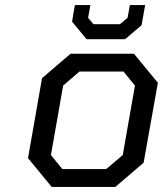

<svg xmlns="http://www.w3.org/2000/svg" viewBox="-20 -734 640 754"><path d="M320 -580 263 -649 274 -714H335L326 -664L347 -639H451L481 -664L490 -714H550L536 -635L471 -580ZM433 0H183L90 -113L145 -427L257 -523H506L600 -409L544 -95ZM225 -70H397L462 -125L510 -398L465 -453H292L228 -398L180 -125Z"/></svg>

Font: Tomorrow
Style: Italic
Weight: 400
Italic angle: -10°
Designer: Tony de Marco, Monica Rizzolli
Foundry: Just in Type
Version: Version 2.002